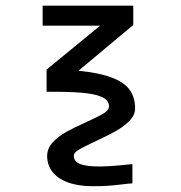

<svg xmlns="http://www.w3.org/2000/svg" viewBox="-20 -538 640 680"><path d="M131 -518H452V-449.5L258 -287.5Q333 -280 377.2 -262.8Q421.5 -245.5 440 -218.8Q458.5 -192 458.5 -154Q458.5 -130 437.8 -109.2Q417 -88.5 388.8 -73Q360.5 -57.5 317 -37Q278 -19 259.8 -8.2Q241.5 2.5 241.5 12.5Q241.5 35 264.5 43.2Q287.5 51.5 326.5 51.5H341.5Q369.5 51 412 47Q425 45 449 43.5V111.5Q435 112 416.5 114.5Q388.5 118 364.8 119.8Q341 121.5 309 121.5Q257 121.5 220.5 108Q184 94.5 165.5 70.2Q147 46 147 14Q147 -12.5 167 -34Q187 -55.5 215 -71Q243 -86.5 285.5 -105.5Q327.5 -124.5 346.8 -136.2Q366 -148 366 -161Q366 -183 341.5 -194.2Q317 -205.5 270.2 -209.5Q223.5 -213.5 145 -213V-291.5L334.5 -447H131Z"/></svg>

Font: JuliaMono Medium
Style: Regular
Weight: 500
Monospace: yes
Designer: cormullion
Foundry: corm
Version: Version 0.054; ttfautohint (v1.8.4)